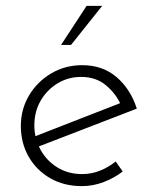

<svg xmlns="http://www.w3.org/2000/svg" viewBox="-20 -626 527 654"><path d="M259 8Q198 8 151 -19Q104 -46 77.5 -92.5Q51 -139 51 -197Q51 -254 79 -301Q107 -348 154.5 -376Q202 -404 260 -404Q330 -404 377.5 -363Q425 -322 446 -256L104 -124L90 -158L403 -280L393 -266Q376 -306 341.5 -335Q307 -364 257 -364Q212 -364 176 -342Q140 -320 118.5 -283Q97 -246 97 -199Q97 -155 117.5 -117Q138 -79 175 -56Q212 -33 260 -33Q292 -33 321.5 -45Q351 -57 374 -76L398 -42Q370 -20 333.5 -6Q297 8 259 8ZM328 -606 222 -473H188L275 -606Z"/></svg>

Font: Josefin Sans Thin Light
Style: Regular
Weight: 300
Version: Version 2.000